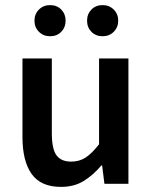

<svg xmlns="http://www.w3.org/2000/svg" viewBox="-20 -720 596 752"><path d="M219 12Q140 12 104 -38.5Q68 -89 68 -183V-491H183V-198Q183 -137 201 -112Q219 -87 259 -87Q291 -87 315.5 -103Q340 -119 368 -155V-491H483V0H389L380 -72H377Q345 -34 307.5 -11Q270 12 219 12ZM176 -578Q150 -578 132.5 -595.5Q115 -613 115 -639Q115 -665 132.5 -682.5Q150 -700 176 -700Q203 -700 220 -682.5Q237 -665 237 -639Q237 -613 220 -595.5Q203 -578 176 -578ZM382 -578Q355 -578 338 -595.5Q321 -613 321 -639Q321 -665 338 -682.5Q355 -700 382 -700Q408 -700 425.5 -682.5Q443 -665 443 -639Q443 -613 425.5 -595.5Q408 -578 382 -578Z"/></svg>

Font: TT Toshiba Sans Medium
Style: Regular
Weight: 500
Designer: Paul D. Hunt
Foundry: Toshiba Corporation
Version: Version 2.020;PS 2.000;hotconv 1.0.86;makeotf.lib2.5.63406